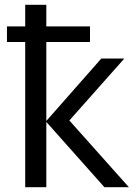

<svg xmlns="http://www.w3.org/2000/svg" viewBox="-20 -780 574 800"><path d="M173 -760V-670H355V-605H173V-276L402 -536H498L269 -278L517 0H415L173 -272V0H85V-605H9V-670H85V-760Z"/></svg>

Font: Noto IKEA Simplified Chinese
Style: Regular
Weight: 400
Designer: Monotype Design Team
Foundry: Monotype Imaging Inc.
Version: Version 1.100